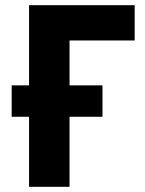

<svg xmlns="http://www.w3.org/2000/svg" viewBox="-20 -720 559 740"><path d="M92 0H248V-270H375V-391H248V-564H499V-700H92V-391H25V-270H92Z"/></svg>

Font: Fixel Text Bold
Style: Bold
Weight: 700
Width: 4
Designer: AlfaBravo + MacPaw
Foundry: Kyrylo Tkachov, Marchela Mozhyna, Serhii Makarenko, Maria Weinstein, Zakhar Kryvoshyya
Version: Version 1.211